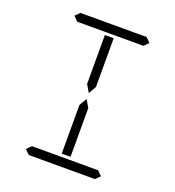

<svg xmlns="http://www.w3.org/2000/svg" viewBox="-172 -1135 1160 1270"><g transform="rotate(20 408.0 -500.0)"><path d="M439 -83H377V-382V-426L408 -479L439 -426V-229ZM144 -969 175 -1000H641L672 -969L641 -938H620H439H377H196H175ZM377 -618V-918H439V-857V-574L408 -521L377 -574ZM672 -31 641 0H175L144 -31L175 -62H196H377H439H620H641Z"/></g></svg>

Font: DSEG14 Classic
Style: Light
Weight: 300
Designer: Keshikan(Twitter:@keshinomi_88pro)
Version: Version 0.46